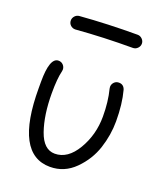

<svg xmlns="http://www.w3.org/2000/svg" viewBox="-125 -741 690 822"><g transform="rotate(20 220.0 -330.0)"><path d="M325 -410Q325 -422 333.5 -431Q342 -440 355 -440Q377 -440 384 -418Q400 -359 400 -280Q400 -218 380 -156.5Q360 -95 312.5 -47.5Q265 0 200 0Q40 0 40 -300V-330Q40 -440 80 -440Q93 -440 101.5 -431Q110 -422 110 -410Q110 -405 109 -402Q100 -366 100 -300Q100 -200 124.5 -130Q149 -60 200 -60Q259 -60 299.5 -128.5Q340 -197 340 -280Q340 -348 326 -402Q325 -405 325 -410ZM70 -620Q70 -631 78 -640Q86 -649 98 -650Q224 -660 360 -660Q372 -660 381 -651Q390 -642 390 -630Q390 -618 381 -609Q372 -600 360 -600Q226 -600 102 -590H100Q88 -590 79 -598.5Q70 -607 70 -620Z"/></g></svg>

Font: Pecita
Style: Book
Weight: 400
Width: 7
Version: Version 4.3